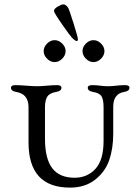

<svg xmlns="http://www.w3.org/2000/svg" viewBox="-20 -841 640 875"><path d="M308 -669Q300 -677 263 -730Q226 -783 226 -791Q226 -801 243 -811Q260 -821 269 -821Q281 -821 292 -803Q296 -795 315.5 -733.5Q335 -672 335 -662Q335 -654 330 -654Q323 -654 308 -669ZM194.5 -642.5Q210 -658 229 -658Q248 -658 263.5 -642.5Q279 -627 279 -608Q279 -589 263.5 -573.5Q248 -558 229 -558Q210 -558 194.5 -573.5Q179 -589 179 -608Q179 -627 194.5 -642.5ZM371.5 -642.5Q387 -658 406 -658Q425 -658 440.5 -642.5Q456 -627 456 -608Q456 -589 440.5 -573.5Q425 -558 406 -558Q387 -558 371.5 -573.5Q356 -589 356 -608Q356 -627 371.5 -642.5ZM496 -354V-231Q496 -165 478 -112Q460 -59 414 -22.5Q368 14 299 14Q110 14 110 -192V-352Q110 -413 54 -422Q30 -426 30 -441Q30 -453 50 -453Q70 -453 100.5 -450.5Q131 -448 149 -448Q166 -448 193 -450.5Q220 -453 240 -453Q260 -453 260 -441Q260 -426 236 -422Q206 -417 195.5 -400.5Q185 -384 185 -352V-209Q185 -118 218 -74.5Q251 -31 320 -31Q378 -31 415 -71.5Q452 -112 452 -199V-352Q452 -386 443 -401.5Q434 -417 404 -422Q380 -426 380 -441Q380 -453 400 -453Q420 -453 437 -450.5Q454 -448 472 -448Q489 -448 509.5 -450.5Q530 -453 550 -453Q570 -453 570 -441Q570 -426 546 -422Q496 -414 496 -354Z"/></svg>

Font: EB Garamond SC 12
Style: Regular
Weight: 400
Version: Version 0.016 ; ttfautohint (v0.97) -l 8 -r 50 -G 200 -x 0 -